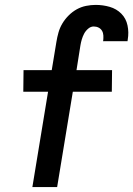

<svg xmlns="http://www.w3.org/2000/svg" viewBox="-20 -763 543 783"><path d="M112 0 176 -389H75L76 -477H191L210 -592Q213 -611 218.5 -630.5Q224 -650 234.5 -667.5Q245 -685 260 -700Q275 -715 293 -725Q311 -735 331 -739Q351 -743 370 -743Q400 -743 427.5 -735Q455 -727 474.5 -707.5Q494 -688 500 -659.5Q506 -631 501 -602L500 -595H400L401 -598Q402 -608 401.5 -618.5Q401 -629 396 -637.5Q391 -646 382 -650.5Q373 -655 362 -655Q350 -655 339.5 -646Q329 -637 323 -625.5Q317 -614 313.5 -602Q310 -590 308 -578L292 -477H437L436 -389H277L213 0Z"/></svg>

Font: Iosevka Term Curly SmBd Obl
Style: Regular
Weight: 600
Italic angle: -9°
Designer: Belleve Invis
Foundry: Belleve Invis
Version: Version 32.3.0